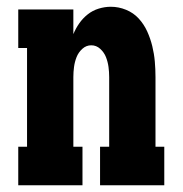

<svg xmlns="http://www.w3.org/2000/svg" viewBox="-20 -548 540 568"><path d="M34 0V-114H60V-406H34V-520H197V-447Q204 -464 214.5 -479Q225 -494 239.5 -505.5Q254 -517 272 -522.5Q290 -528 308 -528Q331 -528 353 -519Q375 -510 390.5 -493Q406 -476 415.5 -455Q425 -434 430.5 -411.5Q436 -389 438 -366Q440 -343 440 -320V-114H466V0H276V-114H303V-320Q303 -335 301 -350Q299 -365 293.5 -379Q288 -393 276.5 -403.5Q265 -414 250 -414Q235 -414 223.5 -403.5Q212 -393 206.5 -379Q201 -365 199 -350Q197 -335 197 -320V-114H224V0Z"/></svg>

Font: Iosevka Curly Slab Heavy
Style: Regular
Weight: 900
Monospace: yes
Designer: Belleve Invis
Foundry: Belleve Invis
Version: Version 22.1.2; ttfautohint (v1.8.4)